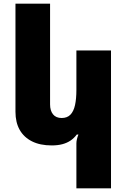

<svg xmlns="http://www.w3.org/2000/svg" viewBox="-20 -780 690 1043"><path d="M583 243H395V-1Q395 -12 398 -24.5Q401 -37 406 -49H397Q382 -29 362.5 -16Q343 -3 318 3.5Q293 10 261 10Q198 10 154 -12Q110 -34 87 -74.5Q64 -115 64 -173V-760H252V-213Q252 -179 268 -159Q284 -139 315 -139Q345 -139 362.5 -157Q380 -175 387.5 -209Q395 -243 395 -292V-506H583Z"/></svg>

Font: Noto Sans Armenian Black
Style: Regular
Weight: 900
Version: Version 2.007